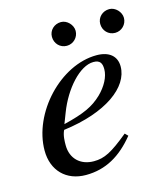

<svg xmlns="http://www.w3.org/2000/svg" viewBox="-96 -681 667 768"><g transform="rotate(-15 237.5 -297.5)"><path d="M275 -557C275 -582 252 -606 227 -606C199 -606 177 -585 177 -558C177 -530 198 -508 226 -508C253 -508 275 -530 275 -557ZM475 -557C475 -582 452 -606 427 -606C399 -606 377 -585 377 -558C377 -530 398 -508 426 -508C453 -508 475 -530 475 -557ZM152 -252C186 -341 254 -418 311 -418C339 -418 346 -403 346 -379C346 -348 327 -312 296 -282C259 -247 221 -229 135 -208ZM358 -109C286 -50 255 -34 211 -34C155 -34 118 -70 118 -125C118 -140 118 -166 128 -186C307 -209 412 -287 412 -373C412 -415 383 -441 330 -441C180 -441 31 -281 31 -126C31 -43 85 11 166 11C249 11 313 -27 370 -97Z"/></g></svg>

Font: XITS
Style: Italic
Weight: 400
Italic angle: -16.33°
Designer: MicroPress Inc., with final additions and corrections provided by Coen Hoffman, Elsevier (retired)
Version: Version 1.302